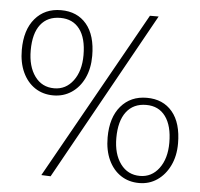

<svg xmlns="http://www.w3.org/2000/svg" viewBox="-57 -895 1008 967"><g transform="rotate(5 447.0 -411.5)"><path d="M346 -609Q346 -695 311.5 -740.5Q277 -786 214 -786Q149 -786 114 -741Q79 -696 79 -610Q79 -529 115 -479.5Q151 -430 213 -430Q272 -430 309 -479.5Q346 -529 346 -609ZM390 -609Q390 -545 367 -496.5Q344 -448 303.5 -421Q263 -394 212 -394Q159 -394 119 -420.5Q79 -447 56.5 -495.5Q34 -544 34 -609Q34 -710 83 -767.5Q132 -825 214 -825Q296 -825 343 -769Q390 -713 390 -609ZM815 -207Q815 -293 780.5 -340Q746 -387 683 -387Q618 -387 582.5 -340.5Q547 -294 547 -208Q547 -127 583.5 -77.5Q620 -28 682 -28Q741 -28 778 -77.5Q815 -127 815 -207ZM859 -207Q859 -144 835.5 -95.5Q812 -47 772 -19.5Q732 8 681 8Q628 8 588 -18.5Q548 -45 525.5 -93.5Q503 -142 503 -207Q503 -308 552 -365.5Q601 -423 683 -423Q765 -423 812 -367Q859 -311 859 -207ZM706 -836H662L187 11L234 13Z"/></g></svg>

Font: Yaldevi ExtraLight
Style: Regular
Weight: 200
Designer: Sol Matas, Rajitha Manaperi, Kosala Senevirathne
Foundry: Mooniak
Version: Version 1.100